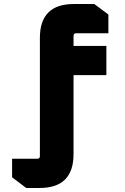

<svg xmlns="http://www.w3.org/2000/svg" viewBox="-20 -760 622 953"><path d="M40 28H165Q178 28 178 15V-572Q178 -740 346 -740H448L518 -688V-595H358Q345 -595 345 -582V-532H508V-387H345V5Q345 173 177 173H110L40 120Z"/></svg>

Font: Oxanium ExtraBold
Style: Regular
Weight: 800
Designer: Severin Meyer
Version: Version 2.000